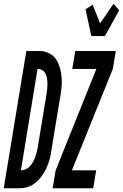

<svg xmlns="http://www.w3.org/2000/svg" viewBox="-65 -1008 658 1028"><path d="M40 0H-45L76 -735H152Q178 -734 200.5 -721.5Q223 -709 236 -689Q249 -669 256 -643.5Q263 -618 265 -592.5Q267 -567 264.5 -540.5Q262 -514 257 -487L210 -203Q208 -186 204 -168.5Q200 -151 194 -134Q188 -117 180 -100.5Q172 -84 161 -68.5Q150 -53 136.5 -40Q123 -27 107.5 -17.5Q92 -8 74.5 -4Q57 0 40 0ZM47 -96Q60 -96 73 -102Q86 -108 95.5 -118.5Q105 -129 112 -141.5Q119 -154 123.5 -166.5Q128 -179 131.5 -192.5Q135 -206 137 -219L184 -503Q186 -517 187.5 -531Q189 -545 189 -559Q189 -573 187 -586.5Q185 -600 179.5 -612Q174 -624 162.5 -631.5Q151 -639 137 -639H136ZM424 -815 393 -958 431 -983 471 -883 543 -988 573 -953 497 -815ZM217 0 233 -96 451 -639H322L338 -735H555L539 -639L320 -96H450L434 0Z"/></svg>

Font: Iosevka
Style: Bold Italic
Weight: 700
Italic angle: -9°
Monospace: yes
Designer: Belleve Invis
Foundry: Belleve Invis
Version: Version 32.5.0; ttfautohint (v1.8.4)